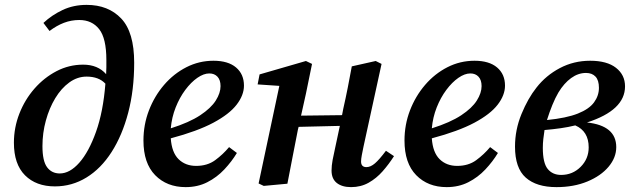

<svg xmlns="http://www.w3.org/2000/svg" viewBox="-20 -753 2597 787"><path d="M154 -154Q154 -93 173 -67.5Q192 -42 225 -42Q266 -42 305 -86Q344 -130 373.5 -212.5Q403 -295 412 -410Q385 -439 335 -439Q297 -439 264 -415Q231 -391 206.5 -350.5Q182 -310 168 -259Q154 -208 154 -154ZM205 11Q128 11 82.5 -34.5Q37 -80 37 -168Q37 -230 59.5 -287.5Q82 -345 121.5 -390Q161 -435 212 -461.5Q263 -488 321 -488Q381 -488 415 -449Q416 -463 416 -477.5Q416 -492 416 -507Q416 -596 386.5 -633.5Q357 -671 305 -671Q272 -671 242 -659.5Q212 -648 183 -626L158 -659Q192 -691 236.5 -712Q281 -733 335 -733Q424 -733 477 -677Q530 -621 530 -496Q530 -384 505.5 -291Q481 -198 437.5 -130Q394 -62 334.5 -25.5Q275 11 205 11Z M838 -452Q815 -452 789 -434Q763 -416 739.5 -384.5Q716 -353 700 -312.5Q684 -272 680 -227Q756 -251 800.5 -280.5Q845 -310 864.5 -341Q884 -372 884 -400Q884 -425 871.5 -438.5Q859 -452 838 -452ZM741 14Q664 14 616 -35Q568 -84 568 -177Q568 -242 590.5 -300.5Q613 -359 652.5 -405Q692 -451 744 -477.5Q796 -504 855 -504Q915 -504 947.5 -476.5Q980 -449 980 -402Q980 -363 950 -324Q920 -285 854.5 -250Q789 -215 680 -186Q684 -128 712 -100.5Q740 -73 784 -73Q830 -73 862 -96.5Q894 -120 919 -150L951 -126Q930 -91 899.5 -58.5Q869 -26 829.5 -6Q790 14 741 14Z M1419 14Q1382 14 1360.5 -3Q1339 -20 1339 -54Q1339 -74 1343.5 -98Q1348 -122 1354 -148L1373 -237L1204 -233L1201 -221Q1190 -166 1179.5 -111Q1169 -56 1158 0L1061 9L1040 -1L1125 -401L1036 -407L1044 -448L1234 -503L1259 -491L1234 -369L1214 -279L1382 -281L1387 -307Q1397 -351 1405.5 -394Q1414 -437 1422 -481L1520 -503L1544 -491L1470 -152Q1466 -133 1463 -117Q1460 -101 1460 -91Q1460 -68 1482 -68Q1499 -68 1517 -83.5Q1535 -99 1562 -135L1595 -113Q1574 -80 1548.5 -51Q1523 -22 1491 -4Q1459 14 1419 14Z M1908 -452Q1885 -452 1859 -434Q1833 -416 1809.5 -384.5Q1786 -353 1770 -312.5Q1754 -272 1750 -227Q1826 -251 1870.5 -280.5Q1915 -310 1934.5 -341Q1954 -372 1954 -400Q1954 -425 1941.5 -438.5Q1929 -452 1908 -452ZM1811 14Q1734 14 1686 -35Q1638 -84 1638 -177Q1638 -242 1660.5 -300.5Q1683 -359 1722.5 -405Q1762 -451 1814 -477.5Q1866 -504 1925 -504Q1985 -504 2017.5 -476.5Q2050 -449 2050 -402Q2050 -363 2020 -324Q1990 -285 1924.5 -250Q1859 -215 1750 -186Q1754 -128 1782 -100.5Q1810 -73 1854 -73Q1900 -73 1932 -96.5Q1964 -120 1989 -150L2021 -126Q2000 -91 1969.5 -58.5Q1939 -26 1899.5 -6Q1860 14 1811 14Z M2269 -374Q2256 -352 2244 -322.5Q2232 -293 2222 -261Q2302 -269 2348.5 -287.5Q2395 -306 2415 -333.5Q2435 -361 2435 -393Q2435 -424 2421 -439Q2407 -454 2382 -454Q2350 -454 2321 -433Q2292 -412 2269 -374ZM2261 14Q2179 14 2135 -25Q2091 -64 2091 -152Q2091 -221 2117.5 -285.5Q2144 -350 2179 -394Q2218 -444 2275 -474Q2332 -504 2399 -504Q2468 -504 2505 -475Q2542 -446 2542 -399Q2542 -301 2386 -251Q2506 -238 2506 -150Q2506 -107 2474.5 -69.5Q2443 -32 2387.5 -9Q2332 14 2261 14ZM2205 -147Q2205 -85 2225 -60.5Q2245 -36 2280 -36Q2327 -36 2360 -69Q2393 -102 2393 -149Q2393 -215 2338 -239Q2310 -232 2278.5 -227.5Q2247 -223 2212 -220Q2209 -201 2207 -183Q2205 -165 2205 -147Z"/></svg>

Font: Source Serif 4 SmText Semibold
Style: Italic
Weight: 600
Italic angle: -12°
Designer: Frank Grießhammer
Foundry: Adobe
Version: Version 4.005;hotconv 1.1.0;makeotfexe 2.6.0